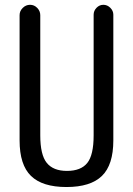

<svg xmlns="http://www.w3.org/2000/svg" viewBox="-20 -750 540 780"><path d="M59.6 -179.7V-688.5Q59.6 -705.1 72.3 -717.8Q85 -730.5 102.1 -730.5Q119.1 -730.5 131.3 -717.8Q143.6 -705.1 143.6 -688.5V-200.2Q143.6 -121.1 169.9 -88.4Q196.3 -55.7 252 -55.7Q308.6 -55.7 334.5 -87.9Q360.4 -120.1 360.4 -200.2V-690.4Q360.4 -706.1 372.1 -718.3Q383.8 -730.5 399.9 -730.5Q416 -730.5 428.2 -718.3Q440.4 -706.1 440.4 -690.4V-179.7Q440.4 -80.1 394 -35.2Q347.7 9.8 250 9.8Q152.3 9.8 106 -35.2Q59.6 -80.1 59.6 -179.7Z"/></svg>

Font: Rounded-X Mgen+ 1mn regular
Style: Regular
Weight: 400
Designer: [Source Han Sans]
Ryoko NISHIZUKA  (kana & ideographs); Paul D. Hunt (Latin, Greek & Cyrillic); Wenlong ZHANG  (bopomofo
Version: Version 1.059.20150602